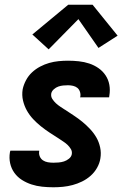

<svg xmlns="http://www.w3.org/2000/svg" viewBox="-20 -785 540 813"><path d="M206 8Q182 8 158.5 5.5Q135 3 113.5 -4Q92 -11 73 -23Q54 -35 41 -53Q28 -71 23 -93.5Q18 -116 22 -140Q23 -142 23 -144Q23 -146 24 -147H146Q146 -147 146 -146.5Q146 -146 146 -145Q144 -133 148.5 -122.5Q153 -112 162 -106Q171 -100 182.5 -98Q194 -96 206 -96Q217 -96 228.5 -97Q240 -98 251 -101.5Q262 -105 272 -113Q282 -121 284 -132Q286 -144 280 -154Q274 -164 265.5 -172Q257 -180 247.5 -186Q238 -192 228 -199Q209 -211 190 -223.5Q171 -236 153.5 -250Q136 -264 120.5 -280.5Q105 -297 94 -316.5Q83 -336 77.5 -359Q72 -382 76 -407Q80 -426 90 -445Q100 -464 115.5 -478.5Q131 -493 150 -503Q169 -513 188.5 -518.5Q208 -524 228 -526Q248 -528 268 -528Q291 -528 314 -525.5Q337 -523 358 -516Q379 -509 397 -496.5Q415 -484 427 -466Q439 -448 443 -426Q447 -404 443 -380Q443 -378 442.5 -376.5Q442 -375 442 -373H319Q319 -374 319.5 -374.5Q320 -375 320 -375Q322 -386 318.5 -396.5Q315 -407 307.5 -413Q300 -419 289.5 -421.5Q279 -424 268 -424Q258 -424 247.5 -423Q237 -422 227 -418.5Q217 -415 208 -407Q199 -399 197 -389Q195 -376 201.5 -366Q208 -356 216.5 -348Q225 -340 235 -333.5Q245 -327 254 -321L256 -320Q274 -308 293 -295.5Q312 -283 329 -269Q346 -255 361.5 -238.5Q377 -222 388 -203Q399 -184 404 -161Q409 -138 405 -114Q402 -94 391 -74.5Q380 -55 363.5 -40.5Q347 -26 327.5 -16.5Q308 -7 287.5 -1.5Q267 4 246.5 6Q226 8 206 8ZM186 -576 117 -639 269 -765H372L478 -634L397 -582L312 -704Z"/></svg>

Font: Iosevka SS04 Extrabold
Style: Italic
Weight: 800
Italic angle: -9°
Monospace: yes
Designer: Belleve Invis
Foundry: Belleve Invis
Version: Version 19.0.0; ttfautohint (v1.8.4)